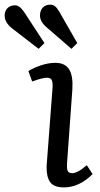

<svg xmlns="http://www.w3.org/2000/svg" viewBox="-103 -791 429 825"><path d="M204.1 -581.1 98.1 -672.9Q68.8 -697.8 68.8 -724.1Q68.8 -745.1 80.6 -758.1Q92.3 -771 113.8 -771Q124.5 -771 132.8 -764.6Q141.1 -758.3 150.9 -742.2L229 -606ZM63 -581.1 -50.8 -668.9Q-83 -694.3 -83 -724.1Q-83 -743.2 -71.3 -755.6Q-59.6 -768.1 -38.1 -768.1Q-18.6 -768.1 1 -738.8L87.9 -606ZM123 -416Q124 -438 119.1 -447.5Q114.3 -457 98.1 -457Q79.6 -457 35.2 -440.9L19 -485.8Q41.5 -499.5 73.2 -510.3Q105 -521 134.8 -521Q175.8 -521 193.6 -493.7Q211.4 -466.3 208 -408.2L185.1 -89.8Q183.6 -65.9 188 -56.4Q192.4 -46.9 208 -46.9Q217.8 -46.9 230.2 -53.2Q242.7 -59.6 248.5 -64.2Q254.4 -68.8 270 -81.1L294.9 -43Q237.8 14.2 171.9 14.2Q127.9 14.2 112.1 -9Q96.2 -32.2 97.2 -77.1Z"/></svg>

Font: Literata Book
Style: Italic
Weight: 400
Italic angle: -3°
Designer: Latin by Veronika Burian and Jose Scaglione. Greek by Irene Vlachou. Cyrillic by Vera Evstafieva
Foundry: TypeTogether
Version: Version 1.003;PS 001.003;hotconv 1.0.88;makeotf.lib2.5.64775